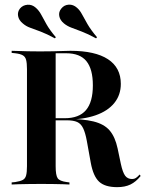

<svg xmlns="http://www.w3.org/2000/svg" viewBox="-20 -788 621 820"><path d="M95.2 -145.2V-492.7Q95.2 -518.5 91.5 -532.3Q87.9 -546 77 -552Q66.1 -558.1 45.2 -560.5L29.8 -562.1V-571Q41.9 -571 59.3 -570.2Q76.6 -569.4 98.8 -569Q121 -568.5 146 -568.5H156.5Q183.1 -568.5 206.9 -569Q230.6 -569.4 249.6 -570.2Q268.5 -571 280.6 -571Q386.3 -571 441.1 -535.1Q496 -499.2 496 -429.8Q496 -382.3 468.1 -348Q440.3 -313.7 388.3 -295.6Q336.3 -277.4 262.9 -277.4H161.3V-283.1H256.5Q317.7 -283.1 347.2 -317.7Q376.6 -352.4 376.6 -423.4Q376.6 -492.7 349.2 -526.6Q321.8 -560.5 262.9 -560.5H217.7V-145.2ZM480.6 11.3Q428.2 11.3 403.2 -12.1Q378.2 -35.5 367.7 -92.7L350.8 -186.3Q344.4 -221 335.1 -240.3Q325.8 -259.7 309.7 -266.9Q293.5 -274.2 264.5 -274.2H169.4V-280.6H255.6Q333.1 -280.6 379 -269.4Q425 -258.1 448.4 -230.6Q471.8 -203.2 482.3 -154L496 -88.7Q504 -51.6 514.5 -37.5Q525 -23.4 544.4 -23.4Q553.2 -23.4 560.1 -27.8Q566.9 -32.3 576.6 -42.7L580.6 -36.3Q560.5 -11.3 537.1 0Q513.7 11.3 480.6 11.3ZM146 -2.4Q121 -2.4 98.8 -2Q76.6 -1.6 59.3 -1.2Q41.9 -0.8 29.8 0V-8.9L45.2 -10.5Q66.1 -13.7 77 -19.4Q87.9 -25 91.5 -38.7Q95.2 -52.4 95.2 -78.2V-145.2H217.7V-78.2Q217.7 -39.5 226.2 -27Q234.7 -14.5 264.5 -10.5L276.6 -8.9V0Q265.3 -0.8 248.8 -1.2Q232.3 -1.6 211.7 -2Q191.1 -2.4 166.1 -2.4H157.3ZM214.5 -624.2Q179 -643.5 153.2 -653.2Q127.4 -662.9 109.3 -669.4Q91.1 -675.8 77.4 -687.9Q60.5 -701.6 57.3 -719.4Q54 -737.1 65.3 -751.6Q77.4 -766.1 97.2 -767.7Q116.9 -769.4 133.1 -754.8Q146.8 -742.7 156 -725.4Q165.3 -708.1 178.6 -684.3Q191.9 -660.5 218.5 -629ZM390.3 -624.2Q354.8 -643.5 329 -653.2Q303.2 -662.9 285.1 -669.8Q266.9 -676.6 253.2 -687.9Q236.3 -701.6 233.1 -719.4Q229.8 -737.1 241.9 -751.6Q254 -766.9 273.4 -768.1Q292.7 -769.4 308.9 -754.8Q321 -744.4 330.2 -727Q339.5 -709.7 353.6 -685.1Q367.7 -660.5 394.4 -629Z"/></svg>

Font: Playfair 144pt SemiCondensed
Style: Bold
Weight: 700
Width: 4
Designer: Claus Eggers Sørensen
Foundry: Claus Eggers Sørensen
Version: Version 2.203